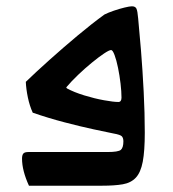

<svg xmlns="http://www.w3.org/2000/svg" viewBox="-20 -590 549 610"><path d="M419 -531Q423 -491 428 -429Q433 -367 436.5 -298.5Q440 -230 440 -169Q440 -110 433.5 -76Q427 -42 411.5 -25.5Q396 -9 370 -4.5Q344 0 305 0H72Q50 -48 50 -86Q50 -97 54 -102Q58 -107 70 -107Q129 -107 195 -107Q261 -107 321 -107Q356 -107 364 -114Q372 -121 372 -141Q372 -151 367.5 -156.5Q363 -162 340 -166Q320 -170 278 -179Q236 -188 184.5 -201.5Q133 -215 84 -232Q74 -254 68.5 -280.5Q63 -307 62 -330Q93 -360 136.5 -399Q180 -438 226 -476.5Q272 -515 312 -544Q324 -550 341.5 -556Q359 -562 375.5 -566Q392 -570 399 -570Q410 -570 413.5 -562.5Q417 -555 419 -531ZM193 -309Q215 -297 247.5 -287Q280 -277 310.5 -271.5Q341 -266 356 -266Q366 -266 366 -280Q366 -299 363 -324.5Q360 -350 355 -374.5Q350 -399 344 -415Q338 -431 333 -431Q327 -431 310.5 -420Q294 -409 272 -391Q250 -373 228.5 -352.5Q207 -332 191 -313Q190 -311 193 -309Z"/></svg>

Font: Ruwudu Medium
Style: Regular
Weight: 500
Designer: Becca Hirsbrunner Spalinger
Foundry: SIL International
Version: Version 3.000